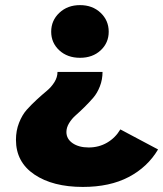

<svg xmlns="http://www.w3.org/2000/svg" viewBox="-20 -571 644 758"><path d="M307.1 167Q188.5 167 115.7 117.9Q43 68.8 43 -19Q43 -55.2 55.2 -86.2Q67.4 -117.2 85.4 -137.5Q103.5 -157.7 125 -177.5Q146.5 -197.3 164.6 -212.2Q182.6 -227.1 194.8 -246.6Q207 -266.1 207 -287.1H384.8Q384.8 -256.8 374.3 -230Q363.8 -203.1 347.9 -184.8Q332 -166.5 313.5 -148.2Q294.9 -129.9 279.1 -116Q263.2 -102.1 252.7 -84.7Q242.2 -67.4 242.2 -49.8Q242.2 -22.5 266.8 -5.6Q291.5 11.2 330.1 11.2Q370.1 11.2 402.8 -7.8Q435.5 -26.9 455.1 -60.1L604 19Q562.5 88.9 488 127.9Q413.6 167 307.1 167ZM182.1 -445.8Q182.1 -490.2 214.4 -520.5Q246.6 -550.8 295.9 -550.8Q345.2 -550.8 377.2 -520.5Q409.2 -490.2 409.2 -445.8Q409.2 -401.9 377.4 -372.3Q345.7 -342.8 295.9 -342.8Q246.1 -342.8 214.1 -372.3Q182.1 -401.9 182.1 -445.8Z"/></svg>

Font: Montserrat ExtraBold
Style: Regular
Weight: 800
Designer: Julieta Ulanovsky
Foundry: Julieta Ulanovsky
Version: Version 9.000